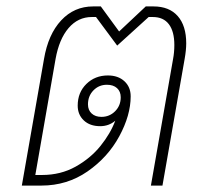

<svg xmlns="http://www.w3.org/2000/svg" viewBox="-20 -578 662 598"><path d="M560 -443Q560 -422 555 -394L486 0H450L519 -394Q523 -415 523 -438Q523 -480 506 -502.5Q489 -525 456 -525H443L345 -436L279 -525H266Q223 -525 193.5 -490.5Q164 -456 153 -394L90 -33H111Q169 -33 215.5 -59Q262 -85 293 -123.5Q324 -162 339 -202Q319 -185 292 -185Q260 -185 241 -203Q222 -221 222 -249Q222 -290 249 -316.5Q276 -343 316 -343Q348 -343 367.5 -325Q387 -307 387 -278Q387 -219 351.5 -153.5Q316 -88 252.5 -44Q189 0 109 0H48L117 -394Q130 -471 170.5 -514.5Q211 -558 270 -558H294L351 -480L434 -558H458Q507 -558 533.5 -528Q560 -498 560 -443ZM356 -275Q356 -293 344.5 -303.5Q333 -314 313 -314Q288 -314 271 -296.5Q254 -279 254 -253Q254 -235 265.5 -224.5Q277 -214 296 -214Q321 -214 338.5 -231.5Q356 -249 356 -275Z"/></svg>

Font: Bai Jamjuree ExtraLight
Style: Italic
Weight: 275
Italic angle: -10°
Version: Version 1.000; ttfautohint (v1.6)